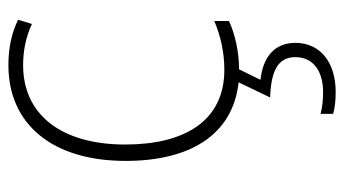

<svg xmlns="http://www.w3.org/2000/svg" viewBox="-201 -429 819 457"><g transform="rotate(-90 208.5 -200.5)"><path d="M335 93C335 45 303 16 247 10L272 -41C315 -41 357 -51 387 -65V-100C352 -85 312 -76 271 -76C146 -76 93 -175 93 -312C93 -464 164 -555 282 -555C314 -555 348 -549 380 -534L390 -567C359 -582 324 -590 282 -590C141 -590 54 -485 54 -311C54 -159 115 -56 241 -42L205 33C267 35 301 51 301 93C301 136 267 159 218 159C198 159 181 157 166 153V183C180 187 198 189 218 189C289 189 335 152 335 93Z"/></g></svg>

Font: Noto Sans Tamil UI SemiCondensed ExtraLight
Style: Regular
Weight: 200
Width: 4
Designer: Jelle Bosma - Monotype Design Team
Foundry: Monotype Imaging Inc.
Version: Version 2.004